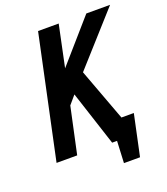

<svg xmlns="http://www.w3.org/2000/svg" viewBox="-149 -804 899 1032"><g transform="rotate(-20 301.0 -287.5)"><path d="M399 -110 376 0H387L381 125H473L523 -110ZM258 -462 308 -700H190L41 0H159L216 -265L257 -313L359 0H493L341 -409L602 -700H466Z"/></g></svg>

Font: Advent Pro
Style: Italic
Weight: 400
Italic angle: -12°
Designer: VivaRado, Andreas Kalpakidis
Foundry: VivaRado, Andreas Kalpakidis
Version: Version 3.000